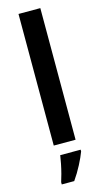

<svg xmlns="http://www.w3.org/2000/svg" viewBox="-147 -805 580 1071"><g transform="rotate(-15 143.5 -269.5)"><path d="M207 0H81V-760H207ZM220 71Q209 101 187.5 142.5Q166 184 140 221H68V208Q74 190 81 163.5Q88 137 93.5 109.5Q99 82 102 61H220Z"/></g></svg>

Font: Noto Sans Tamil SemiBold
Style: Regular
Weight: 600
Designer: Jelle Bosma - Monotype Design Team
Foundry: Monotype Imaging Inc.
Version: Version 2.004; ttfautohint (v1.8.4.7-5d5b)